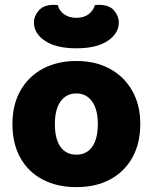

<svg xmlns="http://www.w3.org/2000/svg" viewBox="-20 -751 626 787"><path d="M555 -243Q555 -163 522.5 -105Q490 -47 431.5 -15.5Q373 16 293 16Q214 16 155 -15Q96 -46 63.5 -104Q31 -162 31 -243Q31 -322 64 -380Q97 -438 156 -469.5Q215 -501 293 -501Q372 -501 430.5 -469Q489 -437 522 -379Q555 -321 555 -243ZM293 -368Q252 -368 228.5 -335.5Q205 -303 205 -243Q205 -181 228 -149Q251 -117 293 -117Q335 -117 358 -149.5Q381 -182 381 -243Q381 -302 357.5 -335Q334 -368 293 -368ZM293 -678Q324 -678 343.5 -693Q363 -708 369 -730Q374 -731 378.5 -731Q383 -731 387 -731Q428 -731 447.5 -708Q467 -685 467 -659Q467 -614 421.5 -583.5Q376 -553 293 -553Q210 -553 164.5 -583.5Q119 -614 119 -659Q119 -685 139 -708Q159 -731 199 -731Q204 -731 208 -731Q212 -731 217 -730Q222 -708 242 -693Q262 -678 293 -678Z"/></svg>

Font: Baloo Bhaijaan 2 ExtraBold
Style: Regular
Weight: 800
Designer: Sanskriti Dholi, Noopur Datye and Ek Type
Foundry: Ek Type
Version: Version 1.701